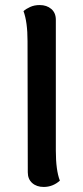

<svg xmlns="http://www.w3.org/2000/svg" viewBox="-20 -727 330 760"><path d="M90 -45 89 -564Q89 -640 73 -683Q83 -692 99.5 -699.5Q116 -707 137 -707Q165 -707 183 -691.5Q201 -676 201 -649V-131Q201 -53 217 -12Q189 13 153 13Q125 13 107.5 -2.5Q90 -18 90 -45Z"/></svg>

Font: Arima Madurai
Style: Bold
Weight: 700
Designer: Joana Correia and Natanael Gama
Foundry: NDISCOVER
Version: Version 1.019